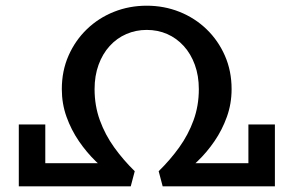

<svg xmlns="http://www.w3.org/2000/svg" viewBox="-20 -654 1031 674"><path d="M109 0V-81H379L382 -35Q349 -56 316.5 -87.5Q284 -119 257 -158.5Q230 -198 213.5 -244Q197 -290 197 -341Q197 -405 220.5 -458.5Q244 -512 285 -551.5Q326 -591 380 -612.5Q434 -634 495 -634Q556 -634 610 -612.5Q664 -591 705 -551.5Q746 -512 769.5 -458.5Q793 -405 793 -341Q793 -290 776.5 -244Q760 -198 733 -158.5Q706 -119 673 -87.5Q640 -56 607 -35L611 -81H881V0H551L537 -53Q577 -92 609 -136.5Q641 -181 659.5 -232Q678 -283 678 -341Q678 -388 664 -426.5Q650 -465 625 -492.5Q600 -520 567 -534.5Q534 -549 495 -549Q457 -549 423.5 -534.5Q390 -520 365 -492.5Q340 -465 326 -426.5Q312 -388 312 -341Q312 -283 330.5 -232Q349 -181 381 -136.5Q413 -92 453 -53L439 0ZM46 0V-217H139V0ZM852 0V-217H945V0Z"/></svg>

Font: BioRhyme Medium
Style: Regular
Weight: 500
Designer: Aoife Mooney
Foundry: Aoife Mooney Type
Version: Version 1.600;gftools[0.9.33]